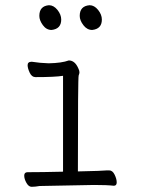

<svg xmlns="http://www.w3.org/2000/svg" viewBox="-20 -713 540 737"><path d="M101 4Q90 4 81.5 -11Q73 -26 73 -39Q73 -52 86 -52Q141 -52 222 -54V-422Q191 -417 116 -417Q102 -417 94 -434Q86 -451 86 -463Q86 -476 102 -476Q133 -471 167 -470Q217 -471 244 -481Q267 -481 280 -452Q285 -442 285 -436Q285 -430 282 -423.5Q279 -417 279 -55Q375 -57 391 -59H399Q412 -59 420 -42.5Q428 -26 428 -13Q428 0 417 0Q391 -3 341 -3L132 1Q115 4 103 4ZM178 -598Q158 -598 144.5 -616.5Q131 -635 131 -652Q131 -690 168 -693Q186 -693 200.5 -675Q215 -657 215 -638Q215 -602 178 -598ZM334 -598Q314 -598 300 -616.5Q286 -635 286 -652Q286 -690 324 -693Q342 -693 356.5 -675Q371 -657 371 -638Q371 -602 334 -598Z"/></svg>

Font: LXGW WenKai Mono TC Light
Style: Regular
Weight: 300
Designer: LXGW / Fontworks Inc.
Foundry: LXGW / Fontworks Inc.
Version: Version 1.330